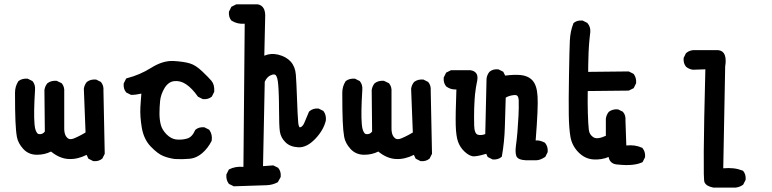

<svg xmlns="http://www.w3.org/2000/svg" viewBox="-20 -721 3540 880"><path d="M406.7 17.1 387.2 7.3 385.3 6.3 384.3 4.4 377 -11.2Q335.4 9.8 294.9 7.8Q253.4 5.9 213.9 -26.4Q184.6 -11.7 149.4 -11.7Q110.8 -11.7 86.4 -38.6Q63 -64.5 57.6 -92.8Q52.7 -119.6 50.8 -165.5Q48.8 -211.9 48.8 -295.9Q48.8 -324.7 63.5 -347.7L64 -348.6L64.9 -349.6Q82 -362.3 106 -360.4H106.9L107.9 -359.9L127.4 -350.1L128.9 -349.6L129.4 -348.6Q142.6 -333 140.6 -309.1Q133.8 -201.2 138.2 -152.8Q138.7 -147.9 139.2 -143.6Q139.6 -139.2 140.4 -135.5Q141.1 -131.8 142.1 -128.7Q143.1 -125.5 144 -122.8Q145 -120.1 146.2 -117.9Q147.5 -115.7 148.4 -114Q149.4 -112.3 150.6 -110.8Q151.9 -109.4 153.3 -108.4Q154.8 -107.4 156 -106.9Q157.2 -106.4 158.7 -106.4Q175.3 -104 185.5 -118.2L183.6 -307.6V-308.1Q186 -325.7 196.8 -338.9L197.3 -339.4L197.8 -339.8Q214.8 -352.5 238.8 -350.6H239.7L240.7 -350.1L261.2 -340.3L262.2 -339.8L263.2 -338.9Q276.4 -323.2 274.4 -299.3V-130.9Q274.4 -122.1 275.9 -114.5Q277.3 -106.9 280 -101.1Q282.7 -95.2 287.1 -90.8Q298.3 -78.1 318.4 -86.4Q326.2 -89.4 334.5 -93.5Q342.8 -97.7 352.3 -102.5Q361.8 -107.4 372.1 -113.8L364.3 -313.5V-314Q366.7 -331.5 377.4 -344.7L377.9 -345.2L378.4 -345.7Q395.5 -358.4 419.4 -356.4H420.4L421.4 -356L440.9 -346.2L442.4 -345.7L442.9 -344.7Q456.1 -329.1 454.1 -305.7L460 -17.6V-16.1L459.5 -15.1L449.7 4.4L449.2 5.9L448.2 6.3Q432.6 19.5 408.7 17.6H407.7Z M781.2 7.8Q767.1 5.9 753.7 2.4Q740.2 -1 728.5 -5.9Q703.6 -15.6 671.4 -48.8Q639.2 -82 629.9 -135.7Q621.1 -188 623.5 -230Q624.5 -247.6 625.7 -263.4Q627 -279.3 627.9 -292Q602.5 -286.1 582 -286.1H580.6L579.6 -286.6L560.1 -296.4L558.6 -296.9L558.1 -297.9Q544.9 -313.5 546.9 -337.4V-338.4L547.4 -339.4L557.1 -358.9L558.6 -361.3L561 -362.3Q620.6 -377.4 672.9 -410.2Q727.1 -444.3 776.4 -441.4Q824.2 -438.5 850.6 -430.2Q877 -422.4 906.7 -394Q936 -366.2 949.2 -350.6Q963.9 -333 961.9 -301.3V-300.3L961.4 -299.3L951.7 -279.8L951.2 -278.3L950.2 -277.8Q934.6 -264.6 910.6 -266.6H909.7L908.7 -267.1L889.2 -276.9L887.7 -277.8L886.7 -278.8Q859.9 -316.9 832.5 -335Q806.2 -352.5 778.3 -349.1Q765.1 -347.7 754.2 -339.8Q743.2 -332 734.4 -317.9Q716.8 -288.1 713.9 -259.3Q710.9 -229 710.9 -201.2Q710.9 -173.3 716.8 -149.9Q722.2 -127 743.2 -105.5Q753.4 -95.2 764.2 -89.4Q774.9 -83.5 785.6 -82Q789.6 -81.5 793.7 -81.3Q797.9 -81.1 801.8 -81.1Q805.7 -81.1 809.8 -81.3Q814 -81.5 818.4 -82Q822.8 -82.5 826.9 -83.5Q831.1 -84.5 835.4 -85.4Q859.9 -90.8 874.5 -124.5L875 -125.5L876 -126.5Q891.6 -139.6 915.5 -137.7H916.5L917.5 -137.2L937 -127.4L938.5 -126.5L939.5 -125.5Q954.6 -104 950.2 -76.2V-75.2L949.7 -74.7Q932.6 -41 906.7 -19Q897.9 -11.7 888.4 -6.1Q878.9 -0.5 868.7 2.7Q858.4 5.9 847.2 6.8Q831.5 8.3 815.2 8.5Q798.8 8.8 781.7 7.8Z M1050.3 132.3 1030.8 122.6 1029.3 121.6 1028.3 120.6Q1015.6 103.5 1017.6 79.6V78.6L1018.1 77.6L1027.8 58.1L1028.8 56.2L1030.3 55.2Q1058.6 40.5 1095.7 43.9L1101.6 -612.3Q1085 -610.8 1070.1 -614.3Q1055.2 -617.7 1042 -626L1041 -626.5L1040.5 -627Q1033.7 -634.8 1031 -644.8Q1028.3 -654.8 1029.3 -666.5V-667.5L1029.8 -668.5L1039.6 -688L1040.5 -689.9L1042.5 -690.9L1062 -700.7L1063 -701.2H1064.5H1160.2H1160.6H1161.1Q1199.2 -694.3 1195.3 -638.2L1191.4 -465.8Q1221.2 -478.5 1254.4 -470.7Q1292 -461.4 1312.5 -438.5Q1333 -415.5 1335.9 -379.4Q1337.4 -362.3 1338.6 -334.7Q1339.8 -307.1 1341.3 -269Q1343.8 -193.8 1346.7 -161.1Q1346.7 -160.2 1346.9 -158.9Q1347.2 -157.7 1347.2 -156.7Q1347.2 -155.8 1347.4 -154.8Q1347.7 -153.8 1347.7 -152.8Q1347.7 -151.9 1347.9 -151.1Q1348.1 -150.4 1348.4 -149.7Q1348.6 -148.9 1348.6 -147.9Q1348.6 -147 1349.1 -146.5Q1350.1 -143.1 1351.1 -140.9Q1352.1 -138.7 1353 -137.9Q1354 -137.2 1354.7 -137.2Q1355.5 -137.2 1356.4 -137.7Q1367.7 -140.6 1375.5 -159.7Q1384.3 -181.2 1396 -208.5L1396.5 -209.5L1397.5 -210.4Q1406.2 -218.3 1416.7 -221.4Q1427.2 -224.6 1439 -223.6H1439.9L1440.9 -223.1L1460.4 -213.4L1461.9 -212.4L1462.9 -211.4Q1475.6 -194.3 1473.6 -170.4V-169.9V-169.4Q1463.4 -125 1425.3 -85Q1386.2 -43.9 1347.2 -45.9Q1309.1 -47.9 1288.1 -69.3Q1267.1 -89.8 1262.7 -118.2Q1260.7 -131.8 1259.8 -158.4Q1258.8 -185.1 1258.8 -225.6Q1258.8 -241.7 1258.5 -256.1Q1258.3 -270.5 1257.8 -283.4Q1257.3 -296.4 1256.8 -308.1Q1256.3 -319.8 1255.4 -329.8Q1254.4 -339.8 1253.4 -348.6Q1252.4 -356.9 1250.5 -362.8Q1247.1 -374.5 1241.9 -377.9Q1236.8 -381.3 1228 -378.9Q1204.1 -371.6 1193.4 -346.2L1185.5 40.5L1231 37.1H1232.4L1233.9 37.6L1253.4 47.4L1254.9 47.9L1255.4 48.8Q1268.6 64.5 1266.6 88.4V89.8L1266.1 90.8L1254.4 112.3L1253.4 113.8L1252 114.7Q1229 127 1201.7 127.9Q1175.8 128.9 1052.7 132.8H1051.3Z M1906.7 17.1 1887.2 7.3 1885.3 6.3 1884.3 4.4 1877 -11.2Q1835.4 9.8 1794.9 7.8Q1753.4 5.9 1713.9 -26.4Q1684.6 -11.7 1649.4 -11.7Q1610.8 -11.7 1586.4 -38.6Q1563 -64.5 1557.6 -92.8Q1552.7 -119.6 1550.8 -165.5Q1548.8 -211.9 1548.8 -295.9Q1548.8 -324.7 1563.5 -347.7L1564 -348.6L1564.9 -349.6Q1582 -362.3 1606 -360.4H1606.9L1607.9 -359.9L1627.4 -350.1L1628.9 -349.6L1629.4 -348.6Q1642.6 -333 1640.6 -309.1Q1633.8 -201.2 1638.2 -152.8Q1638.7 -147.9 1639.2 -143.6Q1639.6 -139.2 1640.4 -135.5Q1641.1 -131.8 1642.1 -128.7Q1643.1 -125.5 1644 -122.8Q1645 -120.1 1646.2 -117.9Q1647.5 -115.7 1648.4 -114Q1649.4 -112.3 1650.6 -110.8Q1651.9 -109.4 1653.3 -108.4Q1654.8 -107.4 1656 -106.9Q1657.2 -106.4 1658.7 -106.4Q1675.3 -104 1685.5 -118.2L1683.6 -307.6V-308.1Q1686 -325.7 1696.8 -338.9L1697.3 -339.4L1697.8 -339.8Q1714.8 -352.5 1738.8 -350.6H1739.7L1740.7 -350.1L1761.2 -340.3L1762.2 -339.8L1763.2 -338.9Q1776.4 -323.2 1774.4 -299.3V-130.9Q1774.4 -122.1 1775.9 -114.5Q1777.3 -106.9 1780 -101.1Q1782.7 -95.2 1787.1 -90.8Q1798.3 -78.1 1818.4 -86.4Q1826.2 -89.4 1834.5 -93.5Q1842.8 -97.7 1852.3 -102.5Q1861.8 -107.4 1872.1 -113.8L1864.3 -313.5V-314Q1866.7 -331.5 1877.4 -344.7L1877.9 -345.2L1878.4 -345.7Q1895.5 -358.4 1919.4 -356.4H1920.4L1921.4 -356L1940.9 -346.2L1942.4 -345.7L1942.9 -344.7Q1956.1 -329.1 1954.1 -305.7L1960 -17.6V-16.1L1959.5 -15.1L1949.7 4.4L1949.2 5.9L1948.2 6.3Q1932.6 19.5 1908.7 17.6H1907.7Z M2391.1 13.7Q2352.1 11.7 2346.2 -6.8Q2340.8 -22.9 2344.7 -53.2Q2346.7 -67.4 2348.4 -83.3Q2350.1 -99.1 2351.6 -116.7Q2354.5 -151.9 2356.4 -189.9Q2358.4 -227.5 2357.4 -261.2Q2357.4 -264.2 2356.9 -267.1Q2355.5 -278.3 2350.3 -282.5Q2345.2 -286.6 2335 -285.2Q2322.3 -283.7 2313 -280.5Q2303.7 -277.3 2297.9 -273.4L2293.9 -139.6Q2292 -70.8 2280.3 -4.9L2279.8 -2.9L2278.3 -1.5Q2262.7 11.7 2238.8 9.8H2237.8L2236.8 9.3L2217.3 -0.5L2215.3 -1.5L2214.4 -3.4L2208.5 -16.1Q2161.6 -2 2145.5 -4.9Q2136.7 -6.8 2127.4 -12.2Q2118.2 -17.6 2108.4 -26.9Q2088.9 -45.4 2079.6 -70.8Q2070.3 -95.7 2068.8 -146Q2067.4 -193.8 2071.8 -311Q2058.6 -310.1 2047.4 -313.5Q2036.1 -316.9 2025.9 -324.2L2025.4 -324.7L2024.9 -325.2Q2011.7 -340.8 2013.7 -364.7V-365.7L2014.2 -366.7L2023.9 -386.2L2024.9 -388.2L2026.9 -389.2L2046.4 -398.9L2047.4 -399.4H2048.8H2134.8H2135.3H2135.7Q2148.4 -397.5 2156.5 -391.4Q2164.6 -385.3 2167.2 -375.5Q2169.9 -365.7 2167.5 -353Q2160.2 -318.4 2157.2 -288.6Q2156.2 -278.3 2155.5 -267.6Q2154.8 -256.8 2154.3 -245.6Q2153.8 -234.4 2153.3 -222.2Q2152.3 -185.5 2153.3 -145.5Q2153.8 -127 2158 -116.7Q2162.1 -106.4 2168.9 -104Q2176.3 -101.6 2185.1 -102.1Q2193.8 -102.5 2204.1 -106.4L2210 -360.4V-360.8Q2212.4 -378.4 2223.1 -391.6L2223.6 -392.1Q2239.3 -405.3 2263.2 -403.3H2264.2L2265.1 -402.8L2284.7 -393.1L2286.6 -392.1L2287.6 -390.1L2295.4 -374.5Q2336.4 -379.9 2366.7 -377Q2383.3 -375.5 2396.7 -369.4Q2410.2 -363.3 2420.4 -352.5Q2425.3 -347.2 2429.4 -339.8Q2433.6 -332.5 2436.5 -323.2Q2439.5 -314 2441.2 -303.2Q2442.9 -292.5 2443.8 -279.8Q2447.3 -231 2435.1 -77.1Q2453.1 -79.6 2477.5 -66.9L2478.5 -65.9L2479 -64.9Q2492.2 -48.8 2490.2 -24.9V-23.9L2489.7 -22.9L2480 -3.4L2479 -2L2477.5 -1Q2466.3 6.3 2456.1 10Q2445.8 13.7 2436 13.7H2391.6Z M2812 33.2Q2775.4 31.7 2769.5 -1.5Q2752.9 5.4 2735.8 8.1Q2718.8 10.7 2701.2 9.8Q2661.6 7.8 2631.3 -22.9Q2602.1 -52.7 2594.7 -92.8Q2587.9 -131.3 2586.9 -195.3Q2585.9 -258.8 2587.9 -376Q2588.9 -434.6 2589.8 -474.4Q2590.8 -514.2 2591.8 -535.2Q2593.8 -577.6 2607.9 -613.3L2608.4 -614.7L2609.4 -615.7Q2614.7 -620.1 2620.8 -622.8Q2627 -625.5 2634 -626.5Q2641.1 -627.4 2648.9 -627H2649.9L2650.9 -626.5L2670.4 -616.7L2671.4 -616.2L2672.4 -615.2Q2687.5 -597.7 2685.5 -573.7Q2684.1 -562.5 2682.9 -551Q2681.6 -539.6 2680.7 -528.1Q2679.7 -516.6 2679 -505.1Q2678.2 -493.7 2677.7 -481.9Q2677.2 -467.3 2676.8 -451.9Q2676.3 -436.5 2676 -421.4Q2675.8 -406.2 2675.8 -391.6L2860.4 -393.6H2861.8L2862.8 -393.1L2882.3 -383.3L2883.8 -382.3L2884.8 -381.3Q2897.5 -364.3 2895.5 -340.3V-339.4L2895 -338.4L2885.3 -318.8L2884.3 -316.9L2882.3 -315.9L2862.8 -306.2L2861.8 -305.7H2860.4L2673.8 -303.7Q2672.9 -251 2674.3 -202.6Q2675.8 -151.9 2678.7 -126.5Q2679.7 -119.1 2682.1 -112.8Q2684.6 -106.4 2689.2 -101.1Q2693.8 -95.7 2700.2 -91.8Q2717.3 -80.6 2756.8 -98.6V-176.8V-177.2Q2759.3 -194.8 2770 -208L2770.5 -208.5L2771 -209Q2788.1 -221.7 2812 -219.7H2813L2814 -219.2L2833.5 -209.5L2835 -209L2835.4 -208Q2842.3 -200.2 2845 -190.2Q2847.7 -180.2 2846.7 -168.9L2850.6 -54.2Q2891.1 -58.6 2923.3 -43.5L2924.8 -43L2925.3 -41.5Q2938.5 -25.4 2936.5 -1.5V-0.5L2936 0.5L2926.3 20L2925.3 22L2923.3 22.9Q2884.8 41 2812 33.2Z M3249 138.7Q3233.9 135.7 3223.6 129.9Q3213.4 124 3209 114.3Q3206.5 108.9 3205.8 75.4Q3205.1 42 3205.6 -26.9Q3206.1 -95.7 3207.8 -182.6Q3209.5 -269.5 3212.9 -403.3L3156.2 -401.4H3155.8Q3138.2 -403.8 3125 -414.6L3124.5 -415Q3111.3 -430.7 3113.3 -454.6V-455.6L3113.8 -456.5L3123.5 -476.1L3124 -477.5L3125 -478Q3129.4 -481.9 3134.3 -484.6Q3139.2 -487.3 3144.5 -488.8Q3149.9 -490.2 3155.8 -491.2H3156.2H3267.6Q3271.5 -491.2 3274.9 -490.7Q3295.4 -487.3 3302.2 -467.8Q3309.1 -448.2 3303.7 -416.5L3294.9 50.3Q3307.6 49.3 3319.3 49.3Q3331.1 49.3 3342 50.5Q3353 51.8 3363.5 54.4Q3374 57.1 3383.8 61L3385.3 61.5L3386.2 62.5Q3399.4 78.1 3397.5 102.1V103L3397 104L3387.2 123.5L3386.2 125L3385.3 126Q3380.4 129.4 3375.2 132.1Q3370.1 134.8 3364.5 136.2Q3358.9 137.7 3353 138.7H3352.5H3250H3249.5Z"/></svg>

Font: NaikaiFont
Style: SemiBold
Weight: 600
Version: Version 1.89